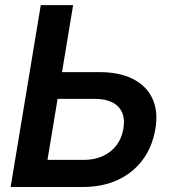

<svg xmlns="http://www.w3.org/2000/svg" viewBox="-20 -748 683 768"><path d="M184.6 -459.5H377Q458 -459.5 512.2 -431.9Q566.4 -404.3 589.8 -353.5Q613.3 -302.7 601.6 -232.9Q589.8 -161.6 551 -109.1Q512.2 -56.6 451.2 -28.3Q390.1 0 310.1 0H22.5L143.1 -727.5H272.5L169.9 -108.4H314.9Q357.4 -108.4 390.9 -123.5Q424.3 -138.7 445.8 -166.7Q467.3 -194.8 473.6 -233.4Q480 -270.5 468.8 -297.1Q457.5 -323.7 430.2 -338.1Q402.8 -352.5 360.4 -352.5H167.5Z"/></svg>

Font: Inter 24pt SemiBold
Style: Italic
Weight: 600
Italic angle: -9.3988°
Designer: Rasmus Andersson
Foundry: rsms
Version: Version 4.001;git-66647c0bb